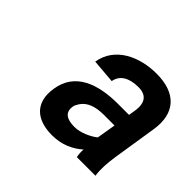

<svg xmlns="http://www.w3.org/2000/svg" viewBox="-102 -843 627 627"><g transform="rotate(45 211.5 -529.0)"><path d="M97 -449C85 -376 126 -337 200 -337C246 -337 280 -354 306 -377C305 -365 306 -354 308 -344H394C390 -372 392 -399 397 -433L421 -586C435 -674 388 -721 300 -721C221 -721 143 -686 130 -607L213 -600C219 -635 251 -648 289 -648C327 -648 341 -625 335 -586L331 -562H281C187 -562 110 -534 97 -449ZM182 -451C183 -458 187 -464 191 -471C207 -495 236 -504 273 -504H322L311 -438C294 -424 261 -408 233 -408C199 -408 177 -419 182 -451Z"/></g></svg>

Font: Asimov Pro
Style: BdObl
Weight: 700
Designer: Google
Version: Version 2.000980; 2014